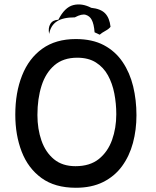

<svg xmlns="http://www.w3.org/2000/svg" viewBox="-20 -840 717 885"><path d="M329.5 25.5Q233 25.5 171.2 -19.5Q109.5 -64.5 80 -140.8Q50.5 -217 50.5 -311.5Q50.5 -413.5 81.8 -492.2Q113 -571 175 -615.5Q237 -660 329.5 -660Q405.5 -660 458.8 -631.8Q512 -603.5 545.2 -554.2Q578.5 -505 593.8 -441.8Q609 -378.5 609 -309Q609 -241.5 592.8 -181Q576.5 -120.5 542.5 -74Q508.5 -27.5 455.5 -1Q402.5 25.5 329.5 25.5ZM328 -74Q394.5 -74 435.8 -107.2Q477 -140.5 496.5 -195Q516 -249.5 516 -313.5Q516 -362.5 507 -409Q498 -455.5 477.5 -492.8Q457 -530 422.2 -552Q387.5 -574 336 -574Q271.5 -574 231 -539.2Q190.5 -504.5 171.5 -444.8Q152.5 -385 152.5 -310Q152.5 -245.5 171.2 -191.8Q190 -138 228.8 -106Q267.5 -74 328 -74ZM206.5 -683.5Q201 -711 212 -729.5Q223 -748 249 -749Q278 -806.5 317.8 -816.5Q357.5 -826.5 400.5 -804Q444.5 -799.5 464.8 -778.2Q485 -757 489.5 -716.5Q482 -706.5 465.8 -697.8Q449.5 -689 439.5 -680Q433.5 -682.5 428.2 -685.5Q423 -688.5 416 -691Q413 -730 402.5 -749Q394 -765.5 375.8 -771.5Q357.5 -777.5 325 -760Q270 -760 241.8 -741.2Q213.5 -722.5 206.5 -683.5Z"/></svg>

Font: Grandstander
Style: Regular
Weight: 400
Designer: Tyler Finck
Foundry: Etcetera Type Co
Version: Version 1.200; ttfautohint (v1.8.3)